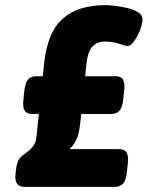

<svg xmlns="http://www.w3.org/2000/svg" viewBox="-20 -728 575 748"><path d="M75 0Q55 0 46 -13Q37 -26 41 -55L44 -79Q46 -90 51.5 -102.5Q57 -115 73 -126Q90 -138 100 -148Q110 -158 115.5 -169.5Q121 -181 122 -195L152 -482Q165 -603 224.5 -655.5Q284 -708 391 -708Q403 -708 426.5 -705.5Q450 -703 475 -697Q500 -691 517.5 -680.5Q535 -670 535 -654Q535 -634 525 -609.5Q515 -585 502 -567Q489 -549 478 -549Q469 -549 456.5 -553.5Q444 -558 427.5 -562Q411 -566 391 -566Q357 -566 339.5 -546Q322 -526 317 -482L294 -261Q291 -228 285.5 -207Q280 -186 271.5 -172.5Q263 -159 251 -147H444Q465 -147 473 -134Q481 -121 478 -92L474 -55Q471 -26 460 -13Q449 0 428 0ZM105 -284Q84 -284 76 -297Q68 -310 71 -339L75 -376Q78 -405 89 -418Q100 -431 121 -431H430Q452 -431 459.5 -417.5Q467 -404 464 -376L460 -339Q457 -310 445.5 -297Q434 -284 414 -284Z"/></svg>

Font: Asap Black
Style: Italic
Weight: 900
Italic angle: -6°
Designer: Pablo Cosgaya
Foundry: Omnibus-Type
Version: Version 3.001